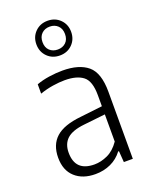

<svg xmlns="http://www.w3.org/2000/svg" viewBox="-152 -897 775 986"><g transform="rotate(-20 235.0 -404.0)"><path d="M196 8.5Q126.5 8.5 85 -29.2Q43.5 -67 43.5 -136Q43.5 -206.5 86.8 -245.5Q130 -284.5 224 -294L345 -308V-368.5Q345 -445.5 310.8 -472.2Q276.5 -499 210.5 -499Q181.5 -499 145.8 -493.5Q110 -488 74 -475.5V-526.5Q104.5 -538 143.2 -543.8Q182 -549.5 216.5 -549.5Q307 -549.5 354.5 -509.8Q402 -470 402 -366.5V0H353L348.5 -61H344Q318.5 -27 280 -9.2Q241.5 8.5 196 8.5ZM103 -142Q103 -40 208 -40Q243.5 -40 280 -56.8Q316.5 -73.5 345 -115V-263.5L226.5 -250.5Q161.5 -243.5 132.2 -216.8Q103 -190 103 -142ZM232.5 -626.5Q191.5 -626.5 164.5 -653.5Q137.5 -680.5 137.5 -721.5Q137.5 -762 164.5 -789Q191.5 -816 232.5 -816Q273.5 -816 300.5 -789Q327.5 -762 327.5 -721.5Q327.5 -680.5 300.5 -653.5Q273.5 -626.5 232.5 -626.5ZM232.5 -659Q259.5 -659 276.8 -675.5Q294 -692 294 -721.5Q294 -750.5 276.8 -767.2Q259.5 -784 232.5 -784Q205.5 -784 188.2 -767.2Q171 -750.5 171 -721.5Q171 -692 188.2 -675.5Q205.5 -659 232.5 -659Z"/></g></svg>

Font: Encode Sans SemiCondensed SemiCondensed Light
Style: Regular
Weight: 300
Width: 4
Designer: Multiple Designers
Foundry: Impallari Type
Version: Version 3.000; ttfautohint (v1.8.3) -l 8 -r 50 -G 200 -x 14 